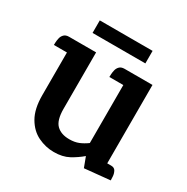

<svg xmlns="http://www.w3.org/2000/svg" viewBox="-153 -781 907 929"><g transform="rotate(30 300.5 -316.5)"><path d="M520 -67H542Q560 -67 567 -54Q574 -41 575 -26Q576 -11 576 -4L434 10L413 -46Q385 -22 351 -3.5Q317 15 268 15Q222 15 179.5 -5.5Q137 -26 110 -72.5Q83 -119 83 -195V-434H10Q10 -438 10.5 -449Q11 -460 14 -473Q17 -486 26.5 -495.5Q36 -505 54 -505H205V-190Q205 -126 230.5 -101Q256 -76 302 -76Q332 -76 354 -85Q376 -94 398 -110V-434H320Q320 -438 320.5 -449Q321 -460 324 -473Q327 -486 336.5 -495.5Q346 -505 364 -505H520ZM143 -648H438V-578H143Z"/></g></svg>

Font: Karma Variable Light
Style: Regular
Weight: 300
Designer: Joana Correia
Foundry: Indian Type Foundry
Version: Version 3.000